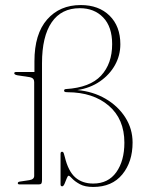

<svg xmlns="http://www.w3.org/2000/svg" viewBox="-20 -731 577 761"><path d="M505.5 -166Q505.5 -89.5 464.8 -39.8Q424 10 349.5 10Q316.5 10 296.5 -1Q276.5 -12 266.2 -23.2Q256 -34.5 252 -34.5Q248.5 -34.5 244.5 -24Q240.5 -13.5 236 -3Q231.5 7.5 226.5 7.5Q220 7.5 220 0V-121.5Q220 -129.5 226 -129.5Q231 -129.5 233 -122.5L237 -108.5Q250.5 -52.5 278.2 -28Q306 -3.5 349.5 -3.5Q409 -3.5 441 -48.5Q473 -93.5 473 -165.5Q473 -259 411.2 -312Q349.5 -365 248 -365.5Q239 -365.5 236.5 -367.2Q234 -369 234 -372Q234 -377.5 241.5 -378Q336.5 -384 380.5 -431.2Q424.5 -478.5 424.5 -556Q424.5 -625 389 -661.8Q353.5 -698.5 296.5 -698.5Q223 -698.5 184.8 -642.5Q146.5 -586.5 146.5 -480.5V-17.5Q146.5 -7.5 144 -3.8Q141.5 0 133.5 0H58Q50.5 0 50.5 -5Q50.5 -10.5 60 -11.5L96.5 -17Q115.5 -20 115.5 -34V-406Q115.5 -421.5 99 -425L49.5 -432.5Q36.5 -435 36.5 -440.5Q36.5 -445.5 43 -445.5H116.5V-488Q116.5 -596.5 166.8 -653.8Q217 -711 300 -711Q371.5 -711 414.2 -669Q457 -627 457 -555.5Q457 -511.5 435.8 -473.2Q414.5 -435 376.2 -408.5Q338 -382 286.5 -374Q348.5 -368.5 398 -339.8Q447.5 -311 476.5 -265.8Q505.5 -220.5 505.5 -166Z"/></svg>

Font: Fraunces 72pt S000 Thin
Style: Regular
Weight: 100
Version: Version 1.000; ttfautohint (v1.8.3)